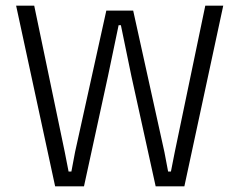

<svg xmlns="http://www.w3.org/2000/svg" viewBox="-20 -659 846 679"><path d="M277 0H175L37 -639H101L209 -121.5L222.5 -52.5H232.5L245.5 -121.5L356 -621.5H451L561.5 -121L574.5 -52.5H584.5L598 -121L706 -639H769.5L632 0H530.5L444.5 -390.5L407.5 -570H399.5L362 -390.5Z"/></svg>

Font: Anek Devanagari Medium Light
Style: Regular
Weight: 300
Version: Version 1.003